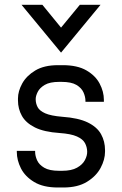

<svg xmlns="http://www.w3.org/2000/svg" viewBox="-20 -789 516 814"><path d="M406.2 -768.6 238.8 -565.9 71.3 -768.6H159.7L238.8 -671.9L318.4 -768.6ZM225.1 5.9Q163.6 5.9 125 -17.3Q86.4 -40.5 68.8 -75.2Q51.3 -109.9 51.3 -144.5V-149.4H128.9V-146Q128.9 -128.4 137.2 -109.6Q145.5 -90.8 167.5 -77.9Q189.5 -64.9 230.5 -64.9H243.2Q283.2 -64.9 306.6 -78.1Q330.1 -91.3 340.1 -110.4Q350.1 -129.4 349.6 -146.5Q349.1 -166 340.1 -182.6Q331.1 -199.2 306.2 -210.4Q281.2 -221.7 232.4 -225.1Q166.5 -229.5 127.9 -248.8Q89.4 -268.1 72.8 -297.9Q56.2 -327.6 56.2 -363.3V-371.6Q56.2 -402.3 74.2 -435.1Q92.3 -467.8 129.6 -490.2Q167 -512.7 225.6 -512.7H246.1Q308.1 -512.7 346.4 -490.5Q384.8 -468.3 402.6 -434.3Q420.4 -400.4 420.4 -365.7V-357.4H342.3V-360.8Q342.3 -378.4 334 -397.2Q325.7 -416 304 -429Q282.2 -441.9 240.7 -441.9H231Q191.4 -441.9 169.9 -429.2Q148.4 -416.5 139.9 -399.4Q131.3 -382.3 131.3 -368.7Q131.3 -350.6 139.4 -335Q147.5 -319.3 171.6 -308.6Q195.8 -297.9 244.1 -293.9Q312.5 -289.1 352.1 -269.8Q391.6 -250.5 408.4 -220.2Q425.3 -189.9 425.3 -152.3V-146Q425.3 -112.3 406.5 -77.1Q387.7 -42 348.6 -18.1Q309.6 5.9 248.5 5.9Z"/></svg>

Font: Kay Pho Du Medium
Style: Regular
Weight: 500
Designer: Victor Gaultney, Khu Oo Reh
Foundry: SIL International
Version: Version 3.000